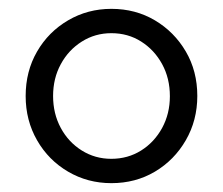

<svg xmlns="http://www.w3.org/2000/svg" viewBox="-20 -731 504 434"><path d="M231.8 -317Q178.2 -317 133.9 -343Q89.5 -369 63.8 -413.9Q38 -458.8 38 -513.9Q38 -570 63.8 -614.5Q89.5 -659 133.9 -685Q178.2 -711 231.8 -711Q286.4 -711 330.2 -685Q374 -659 400 -614.6Q426 -570.2 426 -514.1Q426 -459 400 -414Q374 -369 330.2 -343Q286.4 -317 231.8 -317ZM231.5 -372Q269 -372 299 -390.8Q329 -409.7 346.5 -441.8Q364 -474 364 -513.5Q364 -554 346.5 -586Q329.1 -618 299.2 -637Q269.4 -656 231.7 -656Q195 -656 164.9 -637Q134.7 -617.9 117.4 -585.9Q100 -553.9 100 -514Q100 -474 117.4 -441.8Q134.7 -409.7 164.9 -390.8Q195 -372 231.5 -372Z"/></svg>

Font: Red Hat Text VF
Style: Regular
Weight: 300
Designer: Pentagram, MCKL
Foundry: Pentagram, MCKL
Version: Version 1.023